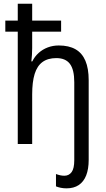

<svg xmlns="http://www.w3.org/2000/svg" viewBox="-20 -780 573 1040"><path d="M340.3 240.2Q323.2 240.2 308.6 237.1Q293.9 233.9 283.2 229.5V162.6Q294.9 167 305.9 169.4Q316.9 171.9 328.6 171.9Q353.5 171.9 367.9 152.3Q382.3 132.8 382.3 87.9V-335Q382.3 -402.8 358.6 -434.1Q335 -465.3 285.2 -465.3Q239.3 -465.3 210.2 -444.1Q181.2 -422.9 167.7 -379.4Q154.3 -335.9 154.3 -269V0H76.2V-608.4H8.8V-668.5H76.2V-759.8H154.3V-668.5H311V-608.4H154.3V-520Q154.3 -501.5 153.1 -483.2Q151.9 -464.8 149.9 -447.3H154.8Q168 -474.1 189.5 -493.4Q210.9 -512.7 238.8 -523.2Q266.6 -533.7 298.3 -533.7Q353 -533.7 388.9 -513.2Q424.8 -492.7 442.6 -450.9Q460.4 -409.2 460.4 -345.2V85.9Q460.4 135.7 446.8 170.2Q433.1 204.6 406.5 222.4Q379.9 240.2 340.3 240.2Z"/></svg>

Font: Open Sans SemiCondensed
Style: Regular
Weight: 400
Width: 4
Designer: Monotype Design Team
Foundry: Monotype Imaging Inc.
Version: Version 3.000